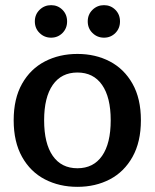

<svg xmlns="http://www.w3.org/2000/svg" viewBox="-20 -710 599 744"><path d="M115 -627Q115 -654 133.5 -672Q152 -690 178 -690Q204 -690 222 -672Q240 -654 240 -627Q240 -600 222 -582Q204 -564 178 -564Q152 -564 133.5 -582Q115 -600 115 -627ZM320 -627Q320 -654 338.5 -672Q357 -690 383 -690Q409 -690 427 -672Q445 -654 445 -627Q445 -600 427 -582Q409 -564 383 -564Q357 -564 338.5 -582Q320 -600 320 -627ZM33 -244Q33 -328 65.5 -385.5Q98 -443 154 -472Q210 -501 280 -501Q350 -501 405.5 -472Q461 -443 493.5 -385.5Q526 -328 526 -244Q526 -160 493.5 -102Q461 -44 405.5 -15Q350 14 280 14Q210 14 154 -15Q98 -44 65.5 -102Q33 -160 33 -244ZM409 -244Q409 -333 375.5 -381Q342 -429 280 -429Q218 -429 184.5 -381Q151 -333 151 -244Q151 -154 184.5 -106Q218 -58 280 -58Q342 -58 375.5 -106Q409 -154 409 -244Z"/></svg>

Font: Maitree Semibold
Style: Regular
Weight: 600
Designer: CadsonDemak Team
Foundry: CadsonDemak
Version: Version 1.010